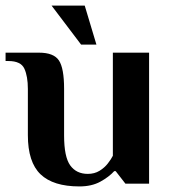

<svg xmlns="http://www.w3.org/2000/svg" viewBox="-30 -659 615 689"><path d="M255 10Q161 10 115.5 -33.5Q70 -77 70 -174V-340Q70 -385 57.5 -412.5Q45 -440 0 -440H-10V-470H110Q163 -470 181.5 -442Q200 -414 200 -340V-173Q200 -96 222 -65.5Q244 -35 285 -35Q309 -35 327 -46Q345 -57 357 -72.5Q369 -88 375 -100V-470H505V0H420L385 -45H380Q361 -24 330 -7Q299 10 255 10ZM261 -499 155 -639H274L316 -499Z"/></svg>

Font: El Messiri
Style: Bold
Weight: 700
Designer: Mohamed Gaber
Foundry: Kief Type Foundry
Version: Version 2.020; ttfautohint (v1.8.3)